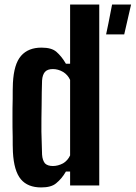

<svg xmlns="http://www.w3.org/2000/svg" viewBox="-20 -820 600 849"><path d="M162.1 8.8C191.4 8.8 213.9 2.9 228.5 -9.8C244.1 -22.5 258.8 -39.1 271.5 -61.5H290V0H418.9V-799.8H290V-538.1H271.5C258.8 -560.5 244.1 -578.1 229.5 -590.8C214.8 -603.5 193.4 -609.4 163.1 -609.4C125 -609.4 94.7 -597.7 73.2 -573.2C51.8 -548.8 40 -508.8 37.1 -453.1C36.1 -433.6 36.1 -410.2 36.1 -382.8C35.2 -356.4 35.2 -328.1 35.2 -298.8C35.2 -270.5 35.2 -242.2 36.1 -215.8C36.1 -189.5 36.1 -166 37.1 -147.5C40 -91.8 51.8 -51.8 72.3 -27.3C92.8 -2.9 123 8.8 162.1 8.8ZM213.9 -85.9C198.2 -85.9 186.5 -89.8 178.7 -97.7C171.9 -106.4 167 -119.1 166 -136.7C165 -166 164.1 -200.2 163.1 -238.3C163.1 -276.4 163.1 -315.4 164.1 -354.5C164.1 -394.5 165 -430.7 166 -463.9C167 -481.4 171.9 -494.1 178.7 -502C186.5 -510.7 198.2 -514.6 213.9 -514.6C228.5 -514.6 244.1 -510.7 258.8 -502C273.4 -493.2 283.2 -481.4 290 -466.8V-132.8C283.2 -118.2 273.4 -106.4 258.8 -97.7C244.1 -89.8 228.5 -85.9 213.9 -85.9ZM449.2 -668H529.3C543.9 -733.4 554.7 -777.3 559.6 -799.8H475.6C462.9 -733.4 454.1 -689.5 449.2 -668Z"/></svg>

Font: Yellow Ladder Regular
Style: Regular
Weight: 400
Designer: Zima Creative
Version: Version 2.002